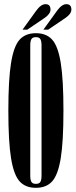

<svg xmlns="http://www.w3.org/2000/svg" viewBox="-20 -890 362 920"><path d="M284 -360Q284 -509 271 -589Q258 -669 230 -700Q202 -731 152 -731Q102 -731 74 -700Q46 -669 33 -589Q20 -509 20 -360Q20 -211 33 -131.5Q46 -52 74 -21Q102 10 152 10Q202 10 230 -21Q258 -52 271 -131.5Q284 -211 284 -360ZM179 -673V-48Q179 -28 173.5 -18.5Q168 -9 152 -9Q136 -9 130.5 -18.5Q125 -28 125 -48V-673Q125 -693 130.5 -702.5Q136 -712 152 -712Q168 -712 173.5 -702.5Q179 -693 179 -673ZM88 -748 153 -838Q176 -870 198 -870Q222 -870 222 -844Q222 -824 195 -805L111 -748ZM188 -748 253 -838Q276 -870 298 -870Q322 -870 322 -844Q322 -824 295 -805L211 -748Z"/></svg>

Font: FFF_Magyar-Nemzet Bold
Style: Regular
Weight: 700
Width: 2
Designer: bBox Type GmbH
Foundry: bBox Type GmbH
Version: Version 0.004